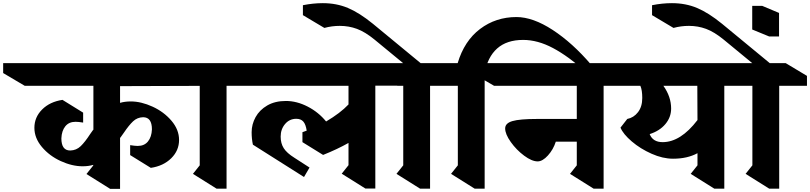

<svg xmlns="http://www.w3.org/2000/svg" viewBox="-146 -1186 5135 1217"><path d="M615 -534Q645 -543 683 -543Q749 -543 821 -510Q893 -477 941 -420.5Q989 -364 989 -299Q989 -232 939.5 -183Q890 -134 810 -122L679 -203V-266Q709 -261 727 -261Q769 -261 792 -289.5Q815 -318 817 -366Q817 -443 761 -443Q724 -442 697.5 -417Q671 -392 640 -346L618 -315L615 -312V11H552L402 -83L445 -137V-141Q415 -132 378 -132Q311 -132 239 -165Q167 -198 119.5 -254.5Q72 -311 72 -376Q72 -443 121 -492Q170 -541 250 -553L381 -472V-409Q351 -414 333 -414Q291 -414 268 -385.5Q245 -357 243 -309Q243 -232 299 -232Q338 -233 365.5 -259.5Q393 -286 426 -337L443 -361L446 -364V-642H11L-126 -723V-786H1051L1188 -705V-642L615 -640Z M1290 -642V10H1227L1077 -84L1120 -138V-642H1083L948 -723V-786H1331L1466 -705V-642Z M2233 -643V9H2170L2020 -85L2063 -139V-280Q1992 -240 1902 -204L1771 -285V-348Q1789 -354 1798 -358Q1792 -398 1776.5 -415.5Q1761 -433 1732 -433Q1689 -433 1661 -400Q1633 -367 1633 -320Q1633 -277 1652.5 -246.5Q1672 -216 1720 -186L1816 -124L1781 -64L1457 -269Q1449 -306 1449 -348Q1449 -398 1474 -443.5Q1499 -489 1548 -517.5Q1597 -546 1666 -546Q1735 -546 1804 -510.5Q1873 -475 1921 -416Q2011 -469 2063 -524V-642H1364L1228 -723V-786H2274L2409 -705V-643Z M2580 -642V10H2517L2367 -84L2410 -138V-642H2373L2238 -723V-786H2409L2228 -935Q2168 -984 2116.5 -1003Q2065 -1022 2008 -1022Q1958 -1022 1910 -1009L1774 -1090V-1153Q1839 -1166 1900 -1166Q1987 -1166 2059.5 -1135.5Q2132 -1105 2218 -1035L2520 -786H2621L2756 -705V-642Z M3601 -776 3572 -727Q3456 -830 3359 -881.5Q3262 -933 3170 -933Q3066 -933 3005 -878.5Q2944 -824 2926 -721V10H2863L2713 -84L2756 -138V-642H2681L2584 -723V-786H2755Q2797 -927 2897 -1002.5Q2997 -1078 3128 -1078H3127Q3232 -1078 3357.5 -996Q3483 -914 3601 -776Z M3680 -642V10H3617L3467 -84L3510 -138V-288H3377Q3361 -238 3327 -200.5Q3293 -163 3262 -163Q3225 -163 3176 -199.5Q3127 -236 3091.5 -286Q3056 -336 3056 -372Q3056 -405 3102 -418.5Q3148 -432 3258 -432H3510V-642H2986L2847 -723V-786H3721L3856 -705V-642Z M4621 -642H4445V10H4382L4232 -84L4275 -138V-215Q4211 -180 4120 -180Q4055 -180 3984 -211.5Q3913 -243 3858.5 -289.5Q3804 -336 3787 -377L3830 -432Q3871 -440 3898 -475Q3925 -510 3925 -565Q3925 -615 3913 -642H3785L3648 -723V-786H4486L4621 -705ZM4059 -642Q4108 -573 4108 -498Q4108 -443 4071.5 -399.5Q4035 -356 3972 -336Q3992 -285 4054 -285Q4168 -285 4275 -425L4274 -642Z M4793 -642V10H4730L4580 -84L4623 -138V-642H4586L4451 -723V-786H4622L4441 -935Q4381 -984 4329.5 -1003Q4278 -1022 4221 -1022Q4171 -1022 4123 -1009L3987 -1090V-1153Q4052 -1166 4113 -1166Q4200 -1166 4272.5 -1135.5Q4345 -1105 4431 -1035L4733 -786H4834L4969 -705V-642Z M4792 -955H4729L4622 -999V-1149H4685L4792 -1104Z"/></svg>

Font: Inknut Antiqua
Style: Bold
Weight: 700
Designer: Claus Eggers Sørensen
Foundry: Claus Eggers Sørensen
Version: Version 1.003; ttfautohint (v1.8.2) -l 8 -r 50 -G 200 -x 14 